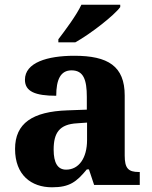

<svg xmlns="http://www.w3.org/2000/svg" viewBox="-20 -786 645 816"><path d="M228 -619V-606H300C365 -642 466 -721 491 -756V-766H326C305 -721 257 -657 228 -619ZM201 10C276 10 305 -13 349 -66H358L380 0H574V-55H570C525 -55 510 -71 510 -125V-380C510 -505 439 -549 296 -549C181 -549 86 -520 86 -447C86 -397 130 -379 219 -379C219 -447 237 -487 284 -487C335 -487 349 -447 349 -374V-320L267 -317C118 -312 44 -262 44 -153C44 -42 113 10 201 10ZM261 -65C225 -65 208 -94 208 -150C208 -221 232 -258 308 -262L350 -265V-191C350 -114 315 -65 261 -65Z"/></svg>

Font: Noto Serif Hentaigana Bold
Style: Regular
Weight: 700
Designer: Kazuhiro Yamada
Foundry: nipponia
Version: Version 1.000